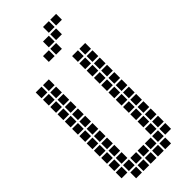

<svg xmlns="http://www.w3.org/2000/svg" viewBox="-267 -892 933 933"><g transform="rotate(-45 200.0 -425.0)"><path d="M5 -645V-605H45V-645ZM5 -595V-555H45V-595ZM5 -545V-505H45V-545ZM5 -495V-455H45V-495ZM5 -445V-405H45V-445ZM5 -395V-355H45V-395ZM5 -345V-305H45V-345ZM5 -295V-255H45V-295ZM5 -245V-205H45V-245ZM5 -195V-155H45V-195ZM5 -145V-105H45V-145ZM5 -95V-55H45V-95ZM55 -645V-605H95V-645ZM55 -595V-555H95V-595ZM55 -545V-505H95V-545ZM55 -495V-455H95V-495ZM55 -445V-405H95V-445ZM55 -395V-355H95V-395ZM55 -345V-305H95V-345ZM55 -295V-255H95V-295ZM55 -245V-205H95V-245ZM55 -195V-155H95V-195ZM55 -145V-105H95V-145ZM55 -95V-55H95V-95ZM55 -45V-5H95V-45ZM105 -95V-55H145V-95ZM155 -95V-55H195V-95ZM205 -95V-55H245V-95ZM205 -45V-5H245V-45ZM155 -45V-5H195V-45ZM105 -45V-5H145V-45ZM255 -45V-5H295V-45ZM255 -95V-55H295V-95ZM255 -145V-105H295V-145ZM255 -195V-155H295V-195ZM255 -245V-205H295V-245ZM255 -295V-255H295V-295ZM255 -345V-305H295V-345ZM255 -395V-355H295V-395ZM255 -445V-405H295V-445ZM255 -495V-455H295V-495ZM255 -545V-505H295V-545ZM255 -595V-555H295V-595ZM255 -645V-605H295V-645ZM305 -645V-605H345V-645ZM305 -595V-555H345V-595ZM305 -545V-505H345V-545ZM305 -495V-455H345V-495ZM305 -445V-405H345V-445ZM305 -395V-355H345V-395ZM305 -345V-305H345V-345ZM305 -295V-255H345V-295ZM305 -245V-205H345V-245ZM305 -195V-155H345V-195ZM305 -145V-105H345V-145ZM305 -95V-55H345V-95ZM155 -745V-705H195V-745ZM205 -795V-755H245V-795ZM255 -845V-805H295V-845ZM305 -845V-805H345V-845ZM255 -795V-755H295V-795ZM205 -745V-705H245V-745Z"/></g></svg>

Font: Nose Transport 13 Square
Style: Regular
Weight: 400
Designer: Nico Rohrbach
Foundry: Nose
Version: Version 1.400;Glyphs 3.2.3 (3260)